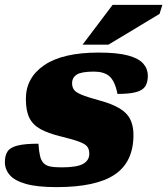

<svg xmlns="http://www.w3.org/2000/svg" viewBox="-20 -752 686 787"><path d="M137.5 -163Q139.5 -132.5 144 -113.2Q148.5 -94 158.5 -83.5Q168.5 -73 186.2 -69.5Q204 -66 232.5 -66Q296 -66 321 -80.5Q346 -95 346 -121.5Q346 -139.5 338 -150.5Q330 -161.5 305 -171Q280 -180.5 228.5 -193Q177.5 -205.5 146 -222.8Q114.5 -240 100.2 -269.2Q86 -298.5 86 -346.5Q86 -433.5 161.5 -485Q237 -536.5 384.5 -536.5Q461 -536.5 505 -524.5Q549 -512.5 567.5 -491Q586 -469.5 586 -441.5Q586 -415.5 576 -399Q566 -382.5 539 -374.8Q512 -367 461.5 -367Q451 -421.5 426.5 -441Q404.5 -458.5 365 -458.5Q313.5 -458.5 294.5 -446.2Q275.5 -434 275.5 -410.5Q275.5 -395.5 282.8 -384.8Q290 -374 313.8 -364Q337.5 -354 387 -340.5Q461.5 -320.5 494.2 -289.5Q527 -258.5 527 -198.5Q527 -88.5 450.8 -36.8Q374.5 15 211.5 15Q132.5 15 86 1.8Q39.5 -11.5 19.8 -34.8Q0 -58 0 -87.5Q0 -114.5 10.8 -131Q21.5 -147.5 51.2 -155.2Q81 -163 137.5 -163ZM318.5 -569 441.5 -732H645.5L634 -695L424.5 -569Z"/></svg>

Font: Newsreader 6pt ExtraBold
Style: Italic
Weight: 800
Italic angle: -17°
Designer: Hugues Gentile
Foundry: Production Type
Version: Version 1.003; ttfautohint (v1.8.3)